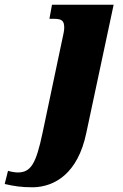

<svg xmlns="http://www.w3.org/2000/svg" viewBox="-154 -556 524 816"><path d="M-13 240C77 238 177 183 213 8L329 -536H67L56 -476H76C111 -476 119 -466 119 -437C119 -426 114 -403 109 -381L27 8C-1 141 -23 177 -79 177C-91 177 -111 173 -120 170L-134 226C-94 235 -66 240 -13 240Z"/></svg>

Font: Noto Serif SemiCondensed Black
Style: Italic
Weight: 900
Width: 4
Italic angle: -12°
Designer: Monotype Design Team
Foundry: Monotype Imaging Inc.
Version: Version 2.014